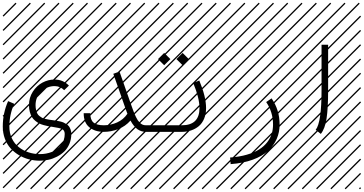

<svg xmlns="http://www.w3.org/2000/svg" viewBox="-23 -978 2698 1424"><path d="M488.3 -343.3 453.1 -309.1Q422.9 -339.4 381.8 -339.4Q327.1 -339.4 283.9 -299.3Q240.7 -259.3 240.7 -198.2Q240.7 -178.2 244.6 -162.6Q248.5 -147 253.7 -136.2Q258.8 -125.5 269.8 -117.2Q280.8 -108.9 289.3 -104.2Q297.9 -99.6 314.7 -95.7Q331.5 -91.8 341.8 -90.3Q352.1 -88.9 373 -85.9Q388.7 -84 397.7 -82.5Q406.7 -81.1 422.6 -77.4Q438.5 -73.7 448.2 -69.3Q458 -64.9 470.2 -57.1Q482.4 -49.3 489.3 -39.8Q496.1 -30.3 501 -15.9Q505.9 -1.5 505.9 15.6Q505.9 55.7 491.7 89.1Q477.5 122.6 454.1 145.3Q430.7 168 399.9 183.8Q369.1 199.7 336.9 206.8Q304.7 213.9 272.5 213.9Q231.9 213.9 192.6 203.9Q153.3 193.8 117.9 172.9Q82.5 151.9 55.7 122.3Q28.8 92.8 13.2 51Q-2.4 9.3 -2.4 -39.6Q-2.4 -138.7 37.1 -228L82 -208.5Q46.4 -126.5 46.4 -39.6Q46.4 8.8 65.2 48.3Q84 87.9 116 113Q147.9 138.2 188.2 151.6Q228.5 165 272.5 165Q320.3 165 361.3 148.9Q402.3 132.8 429.7 97.9Q457 63 457 15.6Q457 -10.7 438 -20.3Q418.9 -29.8 366.2 -37.1Q346.7 -40 334 -42.2Q321.3 -44.4 301.3 -50Q281.2 -55.7 267.8 -62.5Q254.4 -69.3 238.8 -81.8Q223.1 -94.2 213.9 -109.6Q204.6 -125 198.2 -147.7Q191.9 -170.4 191.9 -198.2Q191.9 -253.4 220.2 -297.9Q248.5 -342.3 291.5 -365.2Q334.5 -388.2 381.8 -388.2Q443.8 -388.2 488.3 -343.3ZM526.9 410.6 533.7 417.5 525.4 425.8 518.6 418.9ZM526.9 304.7 533.7 311.5 419.4 425.8 412.6 418.9ZM526.9 198.7 533.7 205.6 313.5 425.8 306.6 418.9ZM526.9 92.3 533.7 99.1 207.5 425.8 200.7 418.9ZM526.9 -13.2 533.7 -6.3 101.6 425.8 94.7 418.9ZM526.9 -119.1 533.7 -112.3 3.4 418 -3.4 411.1ZM526.9 -225.6 533.7 -218.8 3.4 311.5 -3.4 304.7ZM526.9 -331.5 533.7 -324.7 3.4 205.6 -3.4 198.7ZM526.9 -438 533.7 -431.2 3.4 99.1 -3.4 92.3ZM526.9 -543.5 533.7 -536.6 3.4 -6.3 -3.4 -13.2ZM526.9 -649.4 533.7 -642.6 3.4 -112.3 -3.4 -119.1ZM526.9 -755.9 533.7 -749 3.4 -218.8 -3.4 -225.6ZM526.9 -861.8 533.7 -855 3.4 -324.7 -3.4 -331.5ZM516.6 -958 523.4 -951.2 3.4 -431.2 -3.4 -438ZM411.1 -958 418 -951.2 3.4 -536.6 -3.4 -543.5ZM305.2 -958 312 -951.2 3.4 -642.6 -3.4 -649.4ZM198.7 -958 205.6 -951.2 3.4 -749 -3.4 -755.9ZM92.3 -958 99.1 -951.2 3.4 -855 -3.4 -861.8Z M1060.5 -48.8V0Q1023.9 0 996.3 -19.8Q968.8 -39.6 944.8 -84Q906.7 -40.5 853.8 -20.3Q800.8 0 747.1 0Q681.2 0 639.4 -34.2Q597.7 -68.4 597.7 -138.2H646.5Q646.5 -88.9 670.9 -68.8Q695.3 -48.8 747.1 -48.8Q797.9 -48.8 845.2 -69.8Q892.6 -90.8 921.9 -134.3Q917 -145.5 911.1 -163.6L817.4 -430.7L863.3 -447.3L957 -180.2Q972.2 -137.2 985.4 -110.1Q998.5 -83 1011.7 -70.1Q1024.9 -57.1 1035.4 -53Q1045.9 -48.8 1060.5 -48.8ZM1057.1 410.6 1064 417.5 1055.7 425.8 1048.8 418.9ZM1057.1 304.7 1064 311.5 949.7 425.8 942.9 418.9ZM1057.1 198.7 1064 205.6 843.8 425.8 836.9 418.9ZM1057.1 92.3 1064 99.1 737.8 425.8 731 418.9ZM1057.1 -13.2 1064 -6.3 631.8 425.8 625 418.9ZM1057.1 -119.1 1064 -112.3 533.7 418 526.9 411.1ZM1057.1 -225.6 1064 -218.8 533.7 311.5 526.9 304.7ZM1057.1 -331.5 1064 -324.7 533.7 205.6 526.9 198.7ZM1057.1 -438 1064 -431.2 533.7 99.1 526.9 92.3ZM1057.1 -543.5 1064 -536.6 533.7 -6.3 526.9 -13.2ZM1057.1 -649.4 1064 -642.6 533.7 -112.3 526.9 -119.1ZM1057.1 -755.9 1064 -749 533.7 -218.8 526.9 -225.6ZM1057.1 -861.8 1064 -855 533.7 -324.7 526.9 -331.5ZM1046.9 -958 1053.7 -951.2 533.7 -431.2 526.9 -438ZM941.4 -958 948.2 -951.2 533.7 -536.6 526.9 -543.5ZM835.4 -958 842.3 -951.2 533.7 -642.6 526.9 -649.4ZM729 -958 735.8 -951.2 533.7 -749 526.9 -755.9ZM622.6 -958 629.4 -951.2 533.7 -855 526.9 -861.8Z M1285.6 -539.6 1331.5 -585.4 1377.4 -539.6 1331.5 -494.1ZM1148.9 -539.6 1194.8 -585.4 1240.7 -539.6 1194.8 -494.1ZM1060.5 -48.8H1325.2Q1456.5 -48.8 1456.5 -176.3Q1456.5 -251 1410.2 -362.3L1455.1 -380.9Q1505.4 -261.2 1505.4 -176.3Q1505.4 -131.8 1490.7 -97.2Q1476.1 -62.5 1450.7 -41.7Q1425.3 -21 1393.6 -10.5Q1361.8 0 1325.2 0H1060.5Q1050.3 0 1043.2 -7.1Q1036.1 -14.2 1036.1 -24.4Q1036.1 -34.7 1043.2 -41.7Q1050.3 -48.8 1060.5 -48.8ZM1587.4 410.6 1594.2 417.5 1585.9 425.8 1579.1 418.9ZM1587.4 304.7 1594.2 311.5 1480 425.8 1473.1 418.9ZM1587.4 198.7 1594.2 205.6 1374 425.8 1367.2 418.9ZM1587.4 92.3 1594.2 99.1 1268.1 425.8 1261.2 418.9ZM1587.4 -13.2 1594.2 -6.3 1162.1 425.8 1155.3 418.9ZM1587.4 -119.1 1594.2 -112.3 1064 418 1057.1 411.1ZM1587.4 -225.6 1594.2 -218.8 1064 311.5 1057.1 304.7ZM1587.4 -331.5 1594.2 -324.7 1064 205.6 1057.1 198.7ZM1587.4 -438 1594.2 -431.2 1064 99.1 1057.1 92.3ZM1587.4 -543.5 1594.2 -536.6 1064 -6.3 1057.1 -13.2ZM1587.4 -649.4 1594.2 -642.6 1064 -112.3 1057.1 -119.1ZM1587.4 -755.9 1594.2 -749 1064 -218.8 1057.1 -225.6ZM1587.4 -861.8 1594.2 -855 1064 -324.7 1057.1 -331.5ZM1577.1 -958 1584 -951.2 1064 -431.2 1057.1 -438ZM1471.7 -958 1478.5 -951.2 1064 -536.6 1057.1 -543.5ZM1365.7 -958 1372.6 -951.2 1064 -642.6 1057.1 -649.4ZM1259.3 -958 1266.1 -951.2 1064 -749 1057.1 -755.9ZM1152.8 -958 1159.7 -951.2 1064 -855 1057.1 -861.8Z M1951.2 -221.2 1991.2 -248.5Q2050.8 -162.6 2050.8 -54.2Q2050.8 2.9 2029.3 52Q2007.8 101.1 1964.8 140.9Q1921.9 180.7 1851.1 206.5Q1780.3 232.4 1687.5 239.3L1683.6 190.4Q1752.9 185.1 1807.9 169.2Q1862.8 153.3 1898.7 130.6Q1934.6 107.9 1958.3 77.6Q1981.9 47.4 1991.9 14.9Q2002 -17.6 2002 -54.2Q2002 -147 1951.2 -221.2ZM2117.7 410.6 2124.5 417.5 2116.2 425.8 2109.4 418.9ZM2117.7 304.7 2124.5 311.5 2010.3 425.8 2003.4 418.9ZM2117.7 198.7 2124.5 205.6 1904.3 425.8 1897.5 418.9ZM2117.7 92.3 2124.5 99.1 1798.3 425.8 1791.5 418.9ZM2117.7 -13.2 2124.5 -6.3 1692.4 425.8 1685.5 418.9ZM2117.7 -119.1 2124.5 -112.3 1594.2 418 1587.4 411.1ZM2117.7 -225.6 2124.5 -218.8 1594.2 311.5 1587.4 304.7ZM2117.7 -331.5 2124.5 -324.7 1594.2 205.6 1587.4 198.7ZM2117.7 -438 2124.5 -431.2 1594.2 99.1 1587.4 92.3ZM2117.7 -543.5 2124.5 -536.6 1594.2 -6.3 1587.4 -13.2ZM2117.7 -649.4 2124.5 -642.6 1594.2 -112.3 1587.4 -119.1ZM2117.7 -755.9 2124.5 -749 1594.2 -218.8 1587.4 -225.6ZM2117.7 -861.8 2124.5 -855 1594.2 -324.7 1587.4 -331.5ZM2107.4 -958 2114.3 -951.2 1594.2 -431.2 1587.4 -438ZM2002 -958 2008.8 -951.2 1594.2 -536.6 1587.4 -543.5ZM1896 -958 1902.8 -951.2 1594.2 -642.6 1587.4 -649.4ZM1789.6 -958 1796.4 -951.2 1594.2 -749 1587.4 -755.9ZM1683.1 -958 1689.9 -951.2 1594.2 -855 1587.4 -861.8Z M2356.4 15.1 2318.4 -15.1Q2361.8 -69.8 2361.8 -309.6V-646H2410.6V-309.6Q2410.6 -174.3 2398.9 -98.6Q2387.2 -22.9 2356.4 15.1ZM2647.9 410.6 2654.8 417.5 2646.5 425.8 2639.6 418.9ZM2647.9 304.7 2654.8 311.5 2540.5 425.8 2533.7 418.9ZM2647.9 198.7 2654.8 205.6 2434.6 425.8 2427.7 418.9ZM2647.9 92.3 2654.8 99.1 2328.6 425.8 2321.8 418.9ZM2647.9 -13.2 2654.8 -6.3 2222.7 425.8 2215.8 418.9ZM2647.9 -119.1 2654.8 -112.3 2124.5 418 2117.7 411.1ZM2647.9 -225.6 2654.8 -218.8 2124.5 311.5 2117.7 304.7ZM2647.9 -331.5 2654.8 -324.7 2124.5 205.6 2117.7 198.7ZM2647.9 -438 2654.8 -431.2 2124.5 99.1 2117.7 92.3ZM2647.9 -543.5 2654.8 -536.6 2124.5 -6.3 2117.7 -13.2ZM2647.9 -649.4 2654.8 -642.6 2124.5 -112.3 2117.7 -119.1ZM2647.9 -755.9 2654.8 -749 2124.5 -218.8 2117.7 -225.6ZM2647.9 -861.8 2654.8 -855 2124.5 -324.7 2117.7 -331.5ZM2637.7 -958 2644.5 -951.2 2124.5 -431.2 2117.7 -438ZM2532.2 -958 2539.1 -951.2 2124.5 -536.6 2117.7 -543.5ZM2426.3 -958 2433.1 -951.2 2124.5 -642.6 2117.7 -649.4ZM2319.8 -958 2326.7 -951.2 2124.5 -749 2117.7 -755.9ZM2213.4 -958 2220.2 -951.2 2124.5 -855 2117.7 -861.8Z"/></svg>

Font: AzarMehrMSRS2
Style: Regular
Weight: 1
Designer: Amin Abedi
Version: Version 1.00